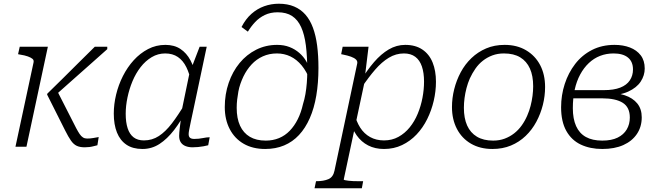

<svg xmlns="http://www.w3.org/2000/svg" viewBox="-20 -788 3536 1031"><path d="M389 -100 284 -306 270 -270Q316 -311 364.5 -354Q413 -397 461.5 -440Q510 -483 556 -524V-537H489Q447 -496 404 -453Q361 -410 318.5 -368Q276 -326 234 -285L233 -280L330 -87Q347 -53 361 -33Q375 -13 392 -5Q409 3 435 3Q448 3 460 1.5Q472 0 483 -3Q494 -6 503 -8L510 -52Q498 -50 481.5 -47Q465 -44 448 -44Q435 -44 425.5 -50Q416 -56 407.5 -68.5Q399 -81 389 -100ZM63 0H122L237 -537H86L77 -497L87 -495Q113 -491 129.5 -485Q146 -479 154.5 -472Q163 -465 160 -452Z M1032 -376 1008 -342Q998 -392 980.5 -427.5Q963 -463 935 -482Q907 -501 867 -501Q828 -501 794.5 -481Q761 -461 735 -427.5Q709 -394 691.5 -352Q674 -310 664.5 -264.5Q655 -219 655 -177Q655 -131 665.5 -99Q676 -67 697.5 -50.5Q719 -34 753 -34Q797 -34 833 -57.5Q869 -81 903 -125.5Q937 -170 974 -232L984 -201Q952 -138 915 -90Q878 -42 836.5 -15Q795 12 745 12Q693 12 659 -11Q625 -34 608 -76.5Q591 -119 591 -178Q591 -228 603.5 -280Q616 -332 640 -379.5Q664 -427 698 -464.5Q732 -502 775 -524.5Q818 -547 868 -547Q916 -547 949 -525Q982 -503 1002.5 -464.5Q1023 -426 1032 -376ZM1090 -537 1018 -197Q1010 -160 1004.5 -134Q999 -108 996 -92Q993 -76 993 -68Q993 -54 1000.5 -48Q1008 -42 1023 -42Q1047 -42 1069 -46.5Q1091 -51 1106 -51L1098 -8Q1087 -5 1073 -2.5Q1059 0 1044 1.5Q1029 3 1014 3Q993 3 976.5 -3.5Q960 -10 951 -23.5Q942 -37 942 -58Q942 -72 945.5 -103Q949 -134 954 -169L951 -171L999 -403L1004 -412L1052 -537Z M1471 -722Q1432 -722 1402 -707.5Q1372 -693 1350 -669.5Q1328 -646 1311 -618L1277 -643Q1299 -686 1330 -713.5Q1361 -741 1398.5 -754.5Q1436 -768 1477 -768Q1524 -768 1559.5 -753Q1595 -738 1620 -709.5Q1645 -681 1660.5 -639Q1676 -597 1683 -543Q1690 -489 1690 -423Q1690 -343 1678.5 -275Q1667 -207 1643.5 -153.5Q1620 -100 1585.5 -63Q1551 -26 1505.5 -7Q1460 12 1404 12Q1337 12 1288.5 -16Q1240 -44 1213.5 -95Q1187 -146 1187 -213Q1187 -282 1208 -343Q1229 -404 1266.5 -449.5Q1304 -495 1355.5 -521Q1407 -547 1468 -547Q1505 -547 1534.5 -535.5Q1564 -524 1587 -504Q1610 -484 1624.5 -459Q1639 -434 1645 -407V-355Q1627 -404 1600 -436.5Q1573 -469 1539.5 -485Q1506 -501 1467 -501Q1426 -501 1391.5 -485.5Q1357 -470 1331 -442Q1305 -414 1287 -377Q1278 -358 1271 -338Q1264 -318 1260 -296.5Q1256 -275 1253.5 -253Q1251 -231 1251 -209Q1251 -152 1269 -113Q1287 -74 1321.5 -53.5Q1356 -33 1407 -33Q1446 -33 1478.5 -46.5Q1511 -60 1536 -86Q1561 -112 1579 -148Q1597 -184 1607 -229Q1615 -254 1620 -282.5Q1625 -311 1627.5 -342.5Q1630 -374 1630 -407Q1630 -485 1622.5 -544Q1615 -603 1597 -642.5Q1579 -682 1548.5 -702Q1518 -722 1471 -722Z M1669 223 1677 185H1679Q1718 185 1743.5 174Q1769 163 1776 129L1898 -446Q1901 -459 1892 -468Q1883 -477 1865 -483.5Q1847 -490 1822 -495L1812 -497L1820 -537H1959L1940 -380L1944 -378L1826 175Q1825 178 1832.5 179.5Q1840 181 1851.5 182.5Q1863 184 1877 184.5Q1891 185 1905 185H1930L1923 223ZM1857 -145 1883 -180Q1893 -136 1914 -103Q1935 -70 1967.5 -52Q2000 -34 2042 -34Q2085 -34 2119.5 -53Q2154 -72 2180 -104Q2206 -136 2223 -177Q2240 -218 2248.5 -262.5Q2257 -307 2257 -350Q2257 -397 2245.5 -431Q2234 -465 2210 -483Q2186 -501 2149 -501Q2106 -501 2068 -478Q2030 -455 1994.5 -414Q1959 -373 1922 -318L1915 -352Q1951 -411 1988.5 -454.5Q2026 -498 2067.5 -522.5Q2109 -547 2156 -547Q2211 -547 2248 -522Q2285 -497 2303 -452.5Q2321 -408 2321 -349Q2321 -298 2309 -246.5Q2297 -195 2274 -148.5Q2251 -102 2217 -66Q2183 -30 2139 -9Q2095 12 2042 12Q1994 12 1957 -7Q1920 -26 1895 -61.5Q1870 -97 1857 -145Z M2811 -167Q2822 -192 2829 -219Q2836 -246 2839.5 -273Q2843 -300 2843 -325Q2843 -381 2825.5 -420Q2808 -459 2773.5 -480Q2739 -501 2686 -501Q2652 -501 2624 -490.5Q2596 -480 2573 -462Q2550 -444 2533 -419.5Q2516 -395 2503 -367Q2492 -342 2485 -315Q2478 -288 2474.5 -261.5Q2471 -235 2471 -209Q2471 -153 2488.5 -114Q2506 -75 2541 -54Q2576 -33 2628 -33Q2662 -33 2690 -43.5Q2718 -54 2741 -72Q2764 -90 2781.5 -114.5Q2799 -139 2811 -167ZM2407 -213Q2407 -261 2419 -309Q2431 -357 2454 -400Q2477 -443 2511.5 -476Q2546 -509 2590.5 -528Q2635 -547 2690 -547Q2756 -547 2805 -518Q2854 -489 2880.5 -438.5Q2907 -388 2907 -321Q2907 -272 2895 -224.5Q2883 -177 2860 -134Q2837 -91 2802.5 -58Q2768 -25 2723.5 -6.5Q2679 12 2624 12Q2558 12 2509 -16.5Q2460 -45 2433.5 -96Q2407 -147 2407 -213Z M3214 -33Q3264 -33 3296.5 -49Q3329 -65 3345.5 -93Q3362 -121 3362 -157Q3362 -212 3324 -236Q3286 -260 3213 -260H3036L3044 -304H3223Q3276 -304 3310.5 -317.5Q3345 -331 3362 -356.5Q3379 -382 3379 -415Q3379 -457 3352 -479Q3325 -501 3275 -501Q3236 -501 3202.5 -488Q3169 -475 3142 -449.5Q3115 -424 3095.5 -388Q3076 -352 3066 -306.5Q3056 -261 3056 -207Q3056 -150 3073.5 -111Q3091 -72 3126 -52.5Q3161 -33 3214 -33ZM3280 -547Q3326 -547 3362.5 -533Q3399 -519 3420.5 -491Q3442 -463 3442 -420Q3442 -383 3420.5 -350Q3399 -317 3353 -296Q3307 -275 3231 -275L3265 -299L3260 -267L3233 -291Q3291 -291 3334.5 -276.5Q3378 -262 3402 -232.5Q3426 -203 3426 -158Q3426 -107 3400 -68.5Q3374 -30 3327 -9Q3280 12 3214 12Q3149 12 3099 -11.5Q3049 -35 3021 -85Q2993 -135 2993 -212Q2993 -277 3012.5 -337Q3032 -397 3068.5 -444.5Q3105 -492 3158.5 -519.5Q3212 -547 3280 -547Z"/></svg>

Font: Roboto Serif ExtraLight
Style: Italic
Weight: 250
Italic angle: -10°
Designer: Greg Gazdowicz
Foundry: Commercial Type
Version: Version 1.008